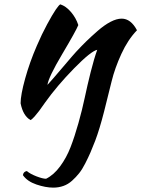

<svg xmlns="http://www.w3.org/2000/svg" viewBox="-20 -505 653 887"><path d="M612.8 -365.2Q570.8 -321.8 540.5 -255.6Q510.3 -189.5 495.8 -129.9Q481.4 -70.3 460.7 11Q439.9 92.3 419.9 145Q407.2 177.7 397.5 200.2Q387.7 222.7 373.8 250Q359.9 277.3 345.5 295.4Q331.1 313.5 313 329.8Q294.9 346.2 272.9 354Q251 361.8 226.1 361.8Q190.9 361.8 148.4 347.4Q106 333 85.9 304.2Q87.9 288.1 104 285.2Q119.1 298.3 148.2 309.6Q177.2 320.8 192.9 320.8Q228.5 303.2 257.8 263.4Q287.1 223.6 305.9 175Q324.7 126.5 342.3 64Q359.9 1.5 371.6 -54.2Q383.3 -109.9 398.9 -172.1Q414.6 -234.4 429.2 -274.9Q400.4 -269 321.8 -188.7Q243.2 -108.4 188 -30.8Q170.4 -5.4 160.6 7.6Q150.9 20.5 139.9 33Q128.9 45.4 121.1 49.8Q86.4 29.8 75.2 -27.8Q75.2 -66.4 96.2 -142.1Q117.2 -217.8 149.9 -293Q173.3 -347.7 197.8 -392.8Q222.2 -438 237.3 -460.2Q252.4 -482.4 258.8 -484.9Q284.7 -476.6 307.9 -449.5Q331.1 -422.4 341.8 -389.2Q331.1 -362.3 267.3 -254.9Q203.6 -147.5 199.2 -112.8Q221.7 -137.2 271.7 -196.3Q321.8 -255.4 332 -266.1Q358.4 -294.4 378.7 -314.2Q398.9 -334 430.4 -361.6Q461.9 -389.2 490.5 -404.1Q519 -418.9 542 -418.9Q584.5 -418.9 612.8 -365.2Z"/></svg>

Font: Kaushan Script
Style: Regular
Weight: 400
Designer: Pablo Impallari
Foundry: Pablo Impallari
Version: Version 1.002